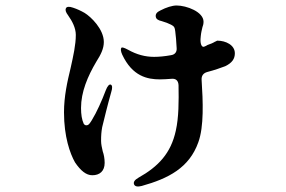

<svg xmlns="http://www.w3.org/2000/svg" viewBox="-20 -596 1040 699"><path d="M220 -566C217 -560 219 -552 228 -540C243 -519 256 -494 256 -469C256 -433 247 -393 237 -348C225 -299 213 -245 213 -187C213 -98 235 -37 253 -5C274 26 294 42 316 42C343 42 361 27 361 -3C361 -19 358 -34 354 -45C351 -58 348 -71 348 -83C348 -104 349 -116 352 -133C359 -162 372 -215 385 -261C390 -276 389 -286 383 -288C378 -290 371 -283 365 -267C351 -230 332 -187 314 -158C308 -149 303 -138 292 -140C289 -141 286 -143 285 -145C278 -160 275 -179 275 -203C275 -261 299 -318 331 -372C347 -397 358 -419 358 -443C358 -490 311 -535 288 -549C274 -557 261 -563 246 -568C232 -573 223 -572 220 -566ZM425 -397C462 -318 517 -307 562 -307C575 -307 589 -308 603 -309C620 -311 629 -303 630 -286C631 -227 631 -169 620 -120C602 -38 557 10 484 51C470 59 465 67 468 75C471 83 481 85 496 81C593 54 669 15 702 -78C723 -135 719 -228 714 -305C713 -320 720 -330 735 -334C762 -341 784 -349 800 -355C825 -367 835 -382 835 -402C835 -432 802 -448 771 -448C771 -448 768 -447 765 -445C764 -445 762 -444 759 -442C756 -440 749 -437 735 -432C733 -430 728 -428 723 -426C715 -423 709 -435 710 -454C710 -457 711 -461 711 -465C712 -477 715 -488 717 -497C719 -502 721 -509 721 -517C721 -553 659 -576 623 -576C607 -576 585 -569 564 -558C551 -552 546 -545 547 -536C548 -527 555 -522 569 -519C583 -515 593 -511 603 -506C615 -499 616 -497 618 -482C620 -466 622 -446 623 -423C625 -407 617 -397 602 -395C580 -391 559 -389 541 -389C509 -389 478 -397 446 -415C433 -422 424 -425 422 -422C419 -419 419 -410 425 -397Z"/></svg>

Font: 寒蝉锦书宋Pro Soft
Style: Regular
Weight: 700
Designer: 寒蝉锦书宋{Warren} 思源宋体{Ryoko NISHIZUKA 西塚涼子 (kana & ideographs); Frank Grießhammer (Latin, Greek & Cyrillic); Wenlong ZHANG 
Foundry: Adobe & ChillType
Version: Version 2.000;Glyphs 3.1.1 (3135)